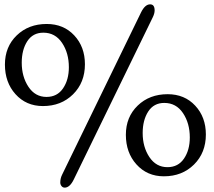

<svg xmlns="http://www.w3.org/2000/svg" viewBox="-20 -819 995 893"><path d="M678.2 -798.8Q699.2 -798.8 699.2 -770.5Q699.2 -755.9 689.9 -737.3L323.2 15.6Q304.7 53.7 280.8 53.7Q272 53.7 266.1 46.4Q260.3 39.1 260.3 29.8Q260.3 10.3 269.5 -7.8L635.7 -760.7Q654.3 -798.8 678.2 -798.8ZM375 -520Q375 -435.1 319.8 -380.4Q264.6 -325.7 179.7 -325.7Q101.6 -325.7 51.8 -381.3Q2.9 -436 2.9 -518.6Q2.9 -601.6 57.9 -654.5Q112.8 -707.5 197.3 -707.5Q275.9 -707.5 325.4 -654.3Q375 -601.1 375 -520ZM181.6 -667Q132.8 -667 106.9 -627.2Q81.1 -587.4 81.1 -527.3Q81.1 -462.4 112.3 -415.3Q143.6 -368.2 196.3 -368.2Q246.1 -368.2 273.2 -408Q300.3 -447.8 300.3 -506.3Q300.3 -572.3 268.6 -619.6Q236.8 -667 181.6 -667ZM937.5 -193.4Q937.5 -108.4 882.3 -53.7Q827.1 1 742.2 1Q664.1 1 614.3 -54.7Q565.4 -109.4 565.4 -191.9Q565.4 -274.9 620.4 -327.9Q675.3 -380.9 759.8 -380.9Q838.4 -380.9 887.9 -327.6Q937.5 -274.4 937.5 -193.4ZM744.1 -340.3Q695.3 -340.3 669.4 -300.3Q643.6 -260.3 643.6 -200.2Q643.6 -135.3 674.8 -88.4Q706.1 -41.5 758.8 -41.5Q808.6 -41.5 835.7 -81.3Q862.8 -121.1 862.8 -179.7Q862.8 -245.6 831.1 -293Q799.3 -340.3 744.1 -340.3Z"/></svg>

Font: Corben
Style: Regular
Weight: 400
Designer: vernon adams
Foundry: vernon adams
Version: Version 1.100